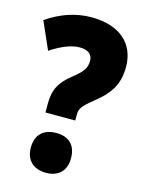

<svg xmlns="http://www.w3.org/2000/svg" viewBox="-112 -792 658 872"><g transform="rotate(15 216.5 -356.0)"><path d="M118 -294V-252H258V-277C258 -307 265 -319 318 -362C384 -414 418 -463 418 -546C418 -654 344 -724 209 -724C135 -724 66 -700 0 -655L57 -526C109 -560 154 -578 193 -578C232 -578 253 -561 253 -531C253 -497 240 -478 192 -440C137 -396 118 -358 118 -294ZM95 -81C95 -20 134 12 191 12C247 12 284 -20 284 -81C284 -144 248 -175 191 -175C132 -175 95 -144 95 -81Z"/></g></svg>

Font: Noto Sans Georgian Condensed Black
Style: Regular
Weight: 900
Width: 3
Designer: Monotype Design Team, Akaki Razmadze
Foundry: Google LLC
Version: Version 2.005